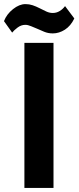

<svg xmlns="http://www.w3.org/2000/svg" viewBox="-83 -921 385 941"><path d="M36.6 0H179.2V-710.9H36.6ZM-23.4 -761.2Q-15.6 -771.5 2.4 -785.4Q20.5 -799.3 41 -799.3Q53.7 -799.3 69.1 -792.7Q84.5 -786.1 100.1 -779.8Q114.3 -773.4 133.5 -765.4Q152.8 -757.3 175.8 -757.3Q206.5 -757.3 235.1 -775.6Q263.7 -793.9 281.2 -830.6L235.8 -891.1Q225.6 -877 210 -867.2Q194.3 -857.4 175.8 -857.4Q159.7 -857.4 144.3 -864.5Q128.9 -871.6 110.8 -880.9Q93.8 -889.6 76.9 -895.3Q60.1 -900.9 42 -900.9Q11.7 -900.9 -19.3 -876.2Q-50.3 -851.6 -63.5 -817.4Z"/></svg>

Font: Roboto Flex Super Cond Bold
Style: Regular
Weight: 700
Width: 3
Designer: Berlow after Robertson
Foundry: Google
Version: Version 3.000